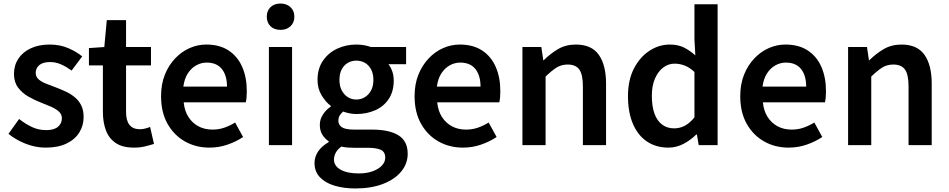

<svg xmlns="http://www.w3.org/2000/svg" viewBox="-20 -821 5366 1086"><path d="M238 14Q181 14 125 -8Q69 -30 28 -64L88 -148Q125 -119 162 -102Q199 -85 241 -85Q286 -85 308 -104Q330 -123 330 -152Q330 -175 312.5 -190.5Q295 -206 267.5 -218Q240 -230 211 -241Q175 -255 140 -275Q105 -295 82 -326Q59 -357 59 -403Q59 -451 83.5 -488.5Q108 -526 153.5 -547.5Q199 -569 261 -569Q319 -569 365.5 -549Q412 -529 445 -502L385 -422Q356 -443 326 -456.5Q296 -470 264 -470Q222 -470 202 -452.5Q182 -435 182 -409Q182 -387 197.5 -373Q213 -359 239 -348.5Q265 -338 295 -327Q324 -316 352 -303Q380 -290 403 -271Q426 -252 439.5 -225Q453 -198 453 -159Q453 -111 428.5 -71.5Q404 -32 356 -9Q308 14 238 14Z M738 14Q674 14 635.5 -11.5Q597 -37 579.5 -82.5Q562 -128 562 -188V-451H483V-549L570 -555L584 -707H693V-555H834V-451H693V-187Q693 -139 712.5 -114.5Q732 -90 772 -90Q786 -90 801.5 -94Q817 -98 829 -103L851 -7Q829 0 800.5 7Q772 14 738 14Z M1165 14Q1088 14 1026 -21Q964 -56 927.5 -121Q891 -186 891 -277Q891 -345 912.5 -398.5Q934 -452 970.5 -490.5Q1007 -529 1052.5 -549Q1098 -569 1147 -569Q1222 -569 1273 -535.5Q1324 -502 1350 -442.5Q1376 -383 1376 -305Q1376 -286 1374.5 -269.5Q1373 -253 1370 -242H1019Q1024 -193 1046 -159Q1068 -125 1102.5 -106.5Q1137 -88 1182 -88Q1217 -88 1248 -98.5Q1279 -109 1310 -128L1355 -46Q1316 -20 1267 -3Q1218 14 1165 14ZM1017 -331H1264Q1264 -394 1235 -430.5Q1206 -467 1149 -467Q1118 -467 1090 -451.5Q1062 -436 1042.5 -406Q1023 -376 1017 -331Z M1501 0V-555H1632V0ZM1567 -652Q1531 -652 1510 -672.5Q1489 -693 1489 -727Q1489 -760 1510 -780.5Q1531 -801 1567 -801Q1601 -801 1623 -780.5Q1645 -760 1645 -727Q1645 -693 1623 -672.5Q1601 -652 1567 -652Z M1990 245Q1924 245 1871.5 229Q1819 213 1789 181Q1759 149 1759 101Q1759 66 1779.5 35.5Q1800 5 1839 -17V-22Q1818 -36 1803.5 -58.5Q1789 -81 1789 -115Q1789 -147 1807.5 -174.5Q1826 -202 1851 -218V-222Q1822 -244 1799 -282Q1776 -320 1776 -369Q1776 -433 1807 -478Q1838 -523 1888 -546Q1938 -569 1995 -569Q2020 -569 2041 -565Q2062 -561 2078 -555H2277V-458H2177Q2190 -442 2198.5 -418Q2207 -394 2207 -365Q2207 -304 2179 -261.5Q2151 -219 2102.5 -197.5Q2054 -176 1995 -176Q1979 -176 1959.5 -179.5Q1940 -183 1921 -190Q1909 -180 1901.5 -168Q1894 -156 1894 -137Q1894 -115 1913.5 -101.5Q1933 -88 1984 -88H2083Q2182 -88 2234 -55.5Q2286 -23 2286 49Q2286 104 2250 148.5Q2214 193 2147 219Q2080 245 1990 245ZM1995 -258Q2022 -258 2044 -271.5Q2066 -285 2079 -309.5Q2092 -334 2092 -369Q2092 -404 2079 -428.5Q2066 -453 2044.5 -465.5Q2023 -478 1995 -478Q1969 -478 1947.5 -465.5Q1926 -453 1913 -429Q1900 -405 1900 -369Q1900 -334 1913 -309.5Q1926 -285 1947.5 -271.5Q1969 -258 1995 -258ZM2009 160Q2055 160 2088.5 147.5Q2122 135 2140.5 115Q2159 95 2159 71Q2159 38 2134 26.5Q2109 15 2062 15H1986Q1964 15 1945.5 13.5Q1927 12 1911 8Q1889 24 1879 43Q1869 62 1869 81Q1869 118 1907 139Q1945 160 2009 160Z M2599 14Q2522 14 2460 -21Q2398 -56 2361.5 -121Q2325 -186 2325 -277Q2325 -345 2346.5 -398.5Q2368 -452 2404.5 -490.5Q2441 -529 2486.5 -549Q2532 -569 2581 -569Q2656 -569 2707 -535.5Q2758 -502 2784 -442.5Q2810 -383 2810 -305Q2810 -286 2808.5 -269.5Q2807 -253 2804 -242H2453Q2458 -193 2480 -159Q2502 -125 2536.5 -106.5Q2571 -88 2616 -88Q2651 -88 2682 -98.5Q2713 -109 2744 -128L2789 -46Q2750 -20 2701 -3Q2652 14 2599 14ZM2451 -331H2698Q2698 -394 2669 -430.5Q2640 -467 2583 -467Q2552 -467 2524 -451.5Q2496 -436 2476.5 -406Q2457 -376 2451 -331Z M2935 0V-555H3042L3053 -480H3055Q3092 -517 3136 -543Q3180 -569 3237 -569Q3326 -569 3367 -511Q3408 -453 3408 -348V0H3277V-331Q3277 -400 3256.5 -428Q3236 -456 3191 -456Q3155 -456 3127.5 -438.5Q3100 -421 3066 -388V0Z M3760 14Q3691 14 3639.5 -20.5Q3588 -55 3560 -120.5Q3532 -186 3532 -277Q3532 -368 3565.5 -433Q3599 -498 3653 -533.5Q3707 -569 3768 -569Q3815 -569 3848 -552.5Q3881 -536 3913 -508L3908 -597V-797H4039V0H3932L3922 -60H3918Q3887 -29 3846.5 -7.5Q3806 14 3760 14ZM3793 -95Q3825 -95 3853 -109.5Q3881 -124 3908 -157V-414Q3880 -440 3852 -450.5Q3824 -461 3795 -461Q3761 -461 3732 -439.5Q3703 -418 3685 -377.5Q3667 -337 3667 -279Q3667 -219 3682 -178Q3697 -137 3725.5 -116Q3754 -95 3793 -95Z M4441 14Q4364 14 4302 -21Q4240 -56 4203.5 -121Q4167 -186 4167 -277Q4167 -345 4188.5 -398.5Q4210 -452 4246.5 -490.5Q4283 -529 4328.5 -549Q4374 -569 4423 -569Q4498 -569 4549 -535.5Q4600 -502 4626 -442.5Q4652 -383 4652 -305Q4652 -286 4650.5 -269.5Q4649 -253 4646 -242H4295Q4300 -193 4322 -159Q4344 -125 4378.5 -106.5Q4413 -88 4458 -88Q4493 -88 4524 -98.5Q4555 -109 4586 -128L4631 -46Q4592 -20 4543 -3Q4494 14 4441 14ZM4293 -331H4540Q4540 -394 4511 -430.5Q4482 -467 4425 -467Q4394 -467 4366 -451.5Q4338 -436 4318.5 -406Q4299 -376 4293 -331Z M4777 0V-555H4884L4895 -480H4897Q4934 -517 4978 -543Q5022 -569 5079 -569Q5168 -569 5209 -511Q5250 -453 5250 -348V0H5119V-331Q5119 -400 5098.5 -428Q5078 -456 5033 -456Q4997 -456 4969.5 -438.5Q4942 -421 4908 -388V0Z"/></svg>

Font: Noto Sans KR SemiBold
Style: Regular
Weight: 600
Designer: Ryoko NISHIZUKA  (kana, bopomofo & ideographs); Paul D. Hunt (Latin, Greek & Cyrillic); Sandoll Communications , Soo-you
Foundry: Adobe
Version: Version 2.004-H2;hotconv 1.0.118;makeotfexe 2.5.65603